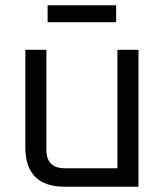

<svg xmlns="http://www.w3.org/2000/svg" viewBox="-20 -709 626 729"><path d="M76.1 -150.2V-519.9H156.1V-140.2Q156.1 -70.1 226.2 -70.1H425.8V-519.9H505.8V0H226.3Q76.1 0 76.1 -150.2ZM160.8 -624.7V-688.9H421V-624.7Z"/></svg>

Font: Oxanium ExtraLight
Style: Regular
Weight: 200
Designer: Severin Meyer
Version: Version 2.000